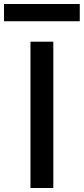

<svg xmlns="http://www.w3.org/2000/svg" viewBox="-58 -938 418 958"><path d="M94 0V-730H208V0ZM-38 -832V-918H340V-832Z"/></svg>

Font: M PLUS 2 Medium
Style: Regular
Weight: 500
Designer: Coji Morishita
Foundry: UNDERFOREST DESIGN
Version: Version 1.001